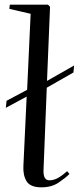

<svg xmlns="http://www.w3.org/2000/svg" viewBox="-20 -787 337 821"><path d="M157 14Q110 14 94 -11.5Q78 -37 80 -77L94 -374L5 -326L8 -356L96 -403L111 -728L20 -749L22 -767H185L194 -758L181 -441L297 -507L294 -477L180 -412L166 -58Q165 -16 191 -16Q208 -16 225 -24.5Q242 -33 267 -55L277 -43Q261 -27 231 -6.5Q201 14 157 14Z"/></svg>

Font: Literata 72pt
Style: Italic
Weight: 400
Italic angle: -2°
Designer: Latin by Veronika Burian and Jose Scaglione. Greek by Irene Vlachou. Cyrillic by Vera Evstafieva
Foundry: TypeTogether
Version: Version 3.002